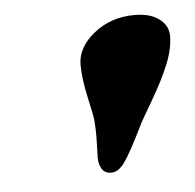

<svg xmlns="http://www.w3.org/2000/svg" viewBox="-34 -773 361 355"><g transform="rotate(-5 147.0 -595.5)"><path d="M159.7 -452.1Q147.9 -452.1 142.3 -460.7Q136.7 -469.2 136.7 -481.9Q136.7 -486.3 137.2 -498Q137.7 -509.8 137.7 -522.5Q137.7 -535.2 136.7 -549.8Q136.2 -557.6 128.2 -593.8Q120.1 -629.9 120.1 -655.8Q120.1 -688 151.9 -713.4Q183.6 -738.8 227.1 -738.8Q256.3 -738.8 272.9 -726.3Q289.6 -713.9 289.6 -694.8Q289.6 -670.4 277.8 -641.8Q266.1 -613.3 245.4 -578.1Q224.6 -543 220.2 -533.7Q196.8 -485.8 184.8 -469Q172.9 -452.1 159.7 -452.1Z"/></g></svg>

Font: Cooper*
Style: Bold Italic
Weight: 700
Italic angle: -7°
Designer: Owen Earl
Foundry: indestructible type*
Version: Version 0.001